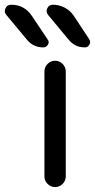

<svg xmlns="http://www.w3.org/2000/svg" viewBox="-66 -800 395 800"><path d="M119.1 -64.5V-502Q119.1 -520.5 132.3 -533.7Q145.5 -546.9 163.6 -546.9Q181.6 -546.9 194.8 -533.7Q208 -520.5 208 -502V-64.5Q208 -46.9 194.8 -33.7Q181.6 -20.5 163.6 -20.5Q145.5 -20.5 132.3 -33.7Q119.1 -46.9 119.1 -64.5ZM287.1 -602.5Q247.1 -602.5 220.7 -633.8L134.8 -737.3Q124 -750 130.9 -765.1Q137.7 -780.3 154.3 -780.3Q180.7 -780.3 203.6 -768.1Q226.6 -755.9 241.2 -734.4L305.7 -636.7Q309.6 -630.9 309.6 -624Q309.6 -619.1 306.6 -614.3Q300.8 -602.5 287.1 -602.5ZM114.3 -602.5Q73.2 -602.5 46.9 -633.8L-40 -738.3Q-45.9 -745.1 -45.9 -753.9Q-45.9 -759.8 -43 -765.6Q-36.1 -780.3 -19.5 -780.3Q35.2 -780.3 66.4 -734.4L131.8 -636.7Q136.7 -630.9 136.7 -624Q136.7 -619.1 133.8 -614.3Q127 -602.5 114.3 -602.5Z"/></svg>

Font: Gen Jyuu Gothic Regular
Style: Regular
Weight: 400
Designer: [Source Han Sans]
Ryoko NISHIZUKA  (kana & ideographs); Paul D. Hunt (Latin, Greek & Cyrillic); Wenlong ZHANG  (bopomofo
Version: Version 1.002.20150607